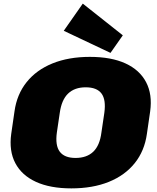

<svg xmlns="http://www.w3.org/2000/svg" viewBox="-20 -1027 868 1060"><path d="M374 13Q257 13 178.5 -23Q100 -59 64.5 -126.5Q29 -194 42 -288L60 -412Q73 -506 127 -573.5Q181 -641 270 -677Q359 -713 476 -713Q594 -713 672.5 -677Q751 -641 786.5 -573.5Q822 -506 809 -412L791 -288Q778 -194 724 -126.5Q670 -59 581 -23Q492 13 374 13ZM397 -155Q459 -155 495 -189.5Q531 -224 540 -296L556 -404Q566 -476 540.5 -510.5Q515 -545 453 -545Q392 -545 356 -510.5Q320 -476 310 -404L294 -296Q284 -224 310 -189.5Q336 -155 397 -155ZM658 -832 590 -735 332 -857 437 -1007Z"/></svg>

Font: Pathway Extreme 8pt Thin 12pt Black
Style: Italic
Weight: 900
Italic angle: -8°
Version: Version 1.001;gftools[0.9.26]